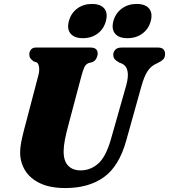

<svg xmlns="http://www.w3.org/2000/svg" viewBox="-20 -941 856 973"><path d="M542 -235 620 -509.5Q644.5 -600 594.5 -620L584 -624Q566.5 -634 560.2 -642.5Q554 -651 554 -664.5Q554.5 -679 564.8 -689.5Q575 -700 595.5 -700H782Q799.5 -700 808 -691Q816.5 -682 816.5 -668Q816.5 -650 807.5 -640.5Q798.5 -631 782.5 -623.5L773.5 -619Q745.5 -607 728 -580.5Q710.5 -554 696.5 -503.5L619.5 -228Q583.5 -98.5 506.5 -43.2Q429.5 12 311.5 12Q233.5 12 182.5 -12.5Q131.5 -37 106.8 -78Q82 -119 82 -169Q82.5 -201 92.2 -243.2Q102 -285.5 111 -317.5L174.5 -559.5Q180.5 -581.5 178 -600Q175.5 -618.5 166.5 -624.5L150 -630Q138 -639.5 133.2 -646.8Q128.5 -654 128.5 -667.5Q129 -680.5 137.5 -690.2Q146 -700 161 -700H439Q475 -700 475 -669.5Q474.5 -656.5 468 -644.2Q461.5 -632 447.5 -626L429.5 -621.5Q414.5 -615.5 407.8 -601Q401 -586.5 393 -557.5L329.5 -318.5Q315 -265.5 308.8 -232.2Q302.5 -199 302.5 -175Q302 -126 325 -101.8Q348 -77.5 388.5 -77.5Q438.5 -77.5 477.5 -111.8Q516.5 -146 542 -235ZM400 -747.5Q357 -747.5 337.8 -770.5Q318.5 -793.5 329 -834Q340 -874.5 371.5 -897.8Q403 -921 446 -921Q489.5 -921 508.5 -897.8Q527.5 -874.5 516.5 -834Q506 -794 474.8 -770.8Q443.5 -747.5 400 -747.5ZM626 -747.5Q582.5 -747.5 563.2 -770.5Q544 -793.5 554.5 -834Q565.5 -874 597.2 -897.5Q629 -921 672 -921Q716.5 -921 735.5 -897.8Q754.5 -874.5 744 -834Q733 -794 701.5 -770.8Q670 -747.5 626 -747.5Z"/></svg>

Font: Fraunces 72pt S050 Black
Style: Italic
Weight: 900
Italic angle: -16°
Version: Version 1.000; ttfautohint (v1.8.3)